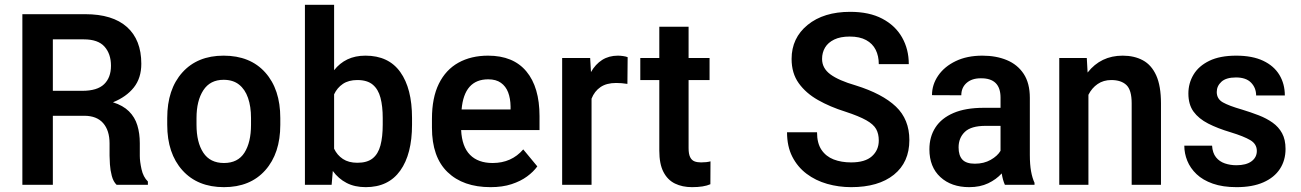

<svg xmlns="http://www.w3.org/2000/svg" viewBox="-20 -770 5421 800"><path d="M562.5 -120.1Q562.5 -97.7 569.6 -65.2Q576.7 -32.7 596.2 -13.7V0H465.8Q452.1 -13.2 445.8 -37.1Q439.5 -61 438 -85.2Q436.5 -109.4 436.5 -121.1V-172.4Q436.5 -226.6 409.7 -257.1Q382.8 -287.6 331.1 -287.6H200.2V0H73.2V-710.9H335Q449.2 -710.9 509 -657.5Q568.8 -604 568.8 -504.4Q568.8 -444.8 537.6 -405.5Q506.3 -366.2 450.7 -343.8Q492.7 -330.6 517.3 -306.2Q542 -281.7 552.2 -248Q562.5 -214.4 562.5 -173.3ZM322.8 -391.6Q385.3 -391.6 413.8 -419.2Q442.4 -446.8 442.4 -496.1Q442.4 -545.4 415.5 -575.7Q388.7 -606 329.1 -606H200.2V-391.6Z M676.8 -278.3Q676.8 -397.9 739.7 -468Q802.7 -538.1 911.6 -538.1Q1022.5 -538.1 1085.2 -468Q1147.9 -397.9 1147.9 -278.3V-250Q1147.9 -130.9 1085.2 -60.5Q1022.5 9.8 913.1 9.8Q803.2 9.8 740 -60.5Q676.8 -130.9 676.8 -250ZM798.8 -250Q798.8 -176.8 827.1 -133.8Q855.5 -90.8 913.1 -90.8Q971.2 -90.8 998.5 -133.8Q1025.9 -176.8 1025.9 -250V-278.3Q1025.9 -326.2 1013.4 -362.1Q1001 -397.9 975.8 -417.7Q950.7 -437.5 911.6 -437.5Q855.5 -437.5 827.1 -393.8Q798.8 -350.1 798.8 -278.3Z M1502.9 -538.1Q1599.1 -538.1 1647.9 -469.7Q1696.8 -401.4 1696.8 -278.3V-250.5Q1696.8 -127.9 1647.7 -59.1Q1598.6 9.8 1503.9 9.8Q1458 9.8 1424.1 -7.8Q1390.1 -25.4 1366.7 -57.6L1361.8 0H1250.5V-750H1372.1V-477.5Q1395 -506.8 1427.5 -522.5Q1460 -538.1 1502.9 -538.1ZM1574.7 -250.5V-278.3Q1574.7 -327.1 1565.4 -362.5Q1556.2 -397.9 1533.2 -417.2Q1510.3 -436.5 1468.8 -436.5Q1432.6 -436.5 1408.7 -420.4Q1384.8 -404.3 1372.1 -377V-150.4Q1384.8 -123.5 1408.7 -107.7Q1432.6 -91.8 1469.2 -91.8Q1509.8 -91.8 1532.7 -110.1Q1555.7 -128.4 1565.2 -164.1Q1574.7 -199.7 1574.7 -250.5Z M2228 -286.1V-228H1901.4Q1904.8 -158.7 1938.5 -124.8Q1972.2 -90.8 2032.7 -90.8Q2111.3 -90.8 2160.2 -147.5L2218.8 -76.7Q2202.6 -54.2 2176 -34.7Q2149.4 -15.1 2111.6 -2.7Q2073.7 9.8 2023.9 9.8Q1909.7 9.8 1844.7 -53Q1779.8 -115.7 1779.8 -237.8V-274.9Q1779.8 -362.8 1808.6 -421.1Q1837.4 -479.5 1890.1 -508.8Q1942.9 -538.1 2013.7 -538.1Q2118.7 -538.1 2173.3 -472.4Q2228 -406.7 2228 -286.1ZM2107.4 -314V-326.2Q2106.9 -359.9 2097.2 -385.3Q2087.4 -410.6 2067.1 -425Q2046.9 -439.5 2014.2 -439.5Q1914.1 -439.5 1903.3 -314Z M2554.7 -538.1Q2564.5 -538.1 2576.4 -536.4Q2588.4 -534.7 2595.2 -531.7L2594.2 -420.4Q2570.3 -424.3 2547.4 -424.3Q2507.3 -424.3 2482.2 -407.2Q2457 -390.1 2444.8 -358.9V0H2322.3V-528.3H2439L2442.4 -469.7Q2460.9 -502.4 2489 -520.3Q2517.1 -538.1 2554.7 -538.1Z M2900.9 -93.3Q2924.3 -93.3 2940.4 -97.7L2939.9 -2.4Q2912.6 9.8 2863.3 9.8Q2823.2 9.8 2792.5 -5.1Q2761.7 -20 2744.4 -53.5Q2727.1 -86.9 2727.1 -142.1V-436.5H2647.9V-528.3H2727.1V-658.7H2849.1V-528.3H2936.5V-436.5H2849.1V-152.8Q2849.1 -128.4 2855.5 -115.5Q2861.8 -102.5 2873.3 -97.9Q2884.8 -93.3 2900.9 -93.3Z M3502.4 -304.7Q3438.5 -324.7 3388.2 -353.3Q3337.9 -381.8 3308.1 -423.3Q3278.3 -464.8 3278.3 -524.4Q3278.3 -611.8 3345.2 -666.3Q3412.1 -720.7 3522.5 -720.7Q3602.1 -720.7 3656.2 -692.1Q3710.4 -663.6 3738.5 -614.3Q3766.6 -564.9 3766.6 -502.9H3641.6Q3641.6 -536.6 3628.7 -562.5Q3615.7 -588.4 3588.9 -603Q3562 -617.7 3520.5 -617.7Q3481.4 -617.7 3455.8 -605.2Q3430.2 -592.8 3417.7 -571.8Q3405.3 -550.8 3405.3 -524.4Q3405.3 -485.8 3439.9 -460.2Q3474.6 -434.6 3545.4 -414.1Q3656.7 -379.4 3712.9 -325.9Q3769 -272.5 3769 -186.5Q3769 -93.8 3704.6 -42Q3640.1 9.8 3526.4 9.8Q3474.6 9.8 3426.5 -3.9Q3378.4 -17.6 3340.8 -45.9Q3303.2 -74.2 3281.2 -117.2Q3259.3 -160.2 3259.3 -218.8H3384.3Q3384.3 -173.3 3402.8 -145.8Q3421.4 -118.2 3453.4 -105.7Q3485.4 -93.3 3526.4 -93.3Q3584.5 -93.3 3613 -118.9Q3641.6 -144.5 3641.6 -184.6Q3641.6 -212.4 3630.6 -232.2Q3619.6 -252 3589.4 -269Q3559.1 -286.1 3502.4 -304.7Z M4271 -124.5Q4271 -84.5 4276.1 -56.4Q4281.2 -28.3 4290.5 -8.3V0H4167Q4158.2 -19.5 4153.8 -47.4Q4131.3 -22.5 4097.4 -6.3Q4063.5 9.8 4018.6 9.8Q3943.8 9.8 3898.2 -32.2Q3852.5 -74.2 3852.5 -147.9Q3852.5 -200.2 3877.7 -239Q3902.8 -277.8 3953.1 -299.3Q4003.4 -320.8 4078.6 -320.8H4148.9V-363.3Q4148.9 -444.8 4066.4 -443.8Q4029.3 -443.8 4007.3 -424.3Q3985.4 -404.8 3985.4 -373L3863.3 -373.5Q3863.3 -417.5 3889.2 -455.1Q3915 -492.7 3962.2 -515.4Q4009.3 -538.1 4073.2 -538.1Q4130.9 -538.1 4175.3 -519.5Q4219.7 -501 4245.4 -462.2Q4271 -423.3 4271 -362.3ZM4042 -87.9Q4079.6 -87.9 4107.9 -104Q4136.2 -120.1 4148.9 -141.6V-245.6H4086.4Q4026.4 -245.6 4000.2 -220.5Q3974.1 -195.3 3974.1 -155.8Q3974.1 -122.1 3990 -105Q4005.9 -87.9 4042 -87.9Z M4657.7 -538.1Q4706.1 -538.1 4741.9 -518.8Q4777.8 -499.5 4797.6 -455.8Q4817.4 -412.1 4817.4 -338.9V0H4695.3V-339.8Q4695.3 -395 4673.3 -415.8Q4651.4 -436.5 4610.4 -436.5Q4577.6 -436.5 4553.5 -419.9Q4529.3 -403.3 4515.1 -375V0H4393.6V-528.3H4508.3L4511.7 -467.8Q4566.9 -538.1 4657.7 -538.1Z M5107.9 -218.8Q5053.7 -234.9 5014.2 -255.1Q4974.6 -275.4 4953.1 -304.9Q4931.6 -334.5 4931.6 -380.4Q4931.6 -423.3 4953.1 -459.2Q4974.6 -495.1 5018.8 -516.6Q5063 -538.1 5130.9 -538.1Q5198.2 -538.1 5243.2 -516.8Q5288.1 -495.6 5310.8 -458Q5333.5 -420.4 5333.5 -372.1H5213.9Q5213.9 -403.8 5192.9 -425.5Q5171.9 -447.3 5129.9 -447.3Q5088.9 -447.3 5069.3 -429.4Q5049.8 -411.6 5049.8 -386.7Q5049.8 -357.9 5075.2 -343.5Q5100.6 -329.1 5154.8 -313.5Q5191.9 -302.2 5224.6 -289.6Q5257.3 -276.9 5282.5 -259Q5307.6 -241.2 5322 -214.8Q5336.4 -188.5 5336.4 -149.4Q5336.4 -102.1 5313 -66.2Q5289.6 -30.3 5244.1 -10.3Q5198.7 9.8 5132.3 9.8Q5074.7 9.8 5033.2 -4.9Q4991.7 -19.5 4965.6 -44.4Q4939.5 -69.3 4927 -100.1Q4914.6 -130.9 4914.6 -163.1H5030.3Q5032.2 -132.8 5046.6 -114.7Q5061 -96.7 5083.7 -89.1Q5106.4 -81.5 5131.3 -81.5Q5172.4 -81.5 5194.6 -97.9Q5216.8 -114.3 5216.8 -141.1Q5216.8 -169.9 5189.7 -186Q5162.6 -202.1 5107.9 -218.8Z"/></svg>

Font: Robert Sans
Style: Bold
Weight: 700
Designer: Christian Robertson (extended by Adam Twardoch)
Foundry: Google
Version: Version 12.135;April 2, 2019;FontCreator 11.5.0.2425 64-bit;